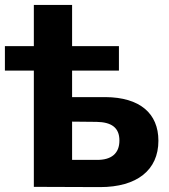

<svg xmlns="http://www.w3.org/2000/svg" viewBox="-20 -762 688 783"><path d="M410 -366H274V-474H465V-574H274V-742H118V-574H0V-474H118V0L388 1C538 1 626 -68 626 -188C626 -300 550 -365 410 -366ZM374 -110H274V-266L374 -265C434 -264 467 -242 467 -189C467 -136 434 -109 374 -110Z"/></svg>

Font: AWKNG-Font
Style: Bold
Weight: 700
Designer: Awakening Church
Foundry: Awakening Church
Version: Version 1.700;PS 001.700;hotconv 1.0.88;makeotf.lib2.5.64775